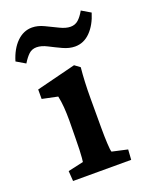

<svg xmlns="http://www.w3.org/2000/svg" viewBox="-158 -697 598 764"><g transform="rotate(-20 141.0 -315.0)"><path d="M17.6 0 14.6 -43 80.1 -57.6Q81.1 -61.5 82 -74.2Q83 -86.9 84 -107.9Q85 -128.9 85 -157.2L85.9 -231.4Q85.9 -261.7 84 -287.6Q82 -313.5 77.1 -335.9L11.7 -349.6V-389.6L178.7 -431.6L201.2 -415Q198.2 -384.8 196.8 -354Q195.3 -323.2 195.3 -283.2V-160.2Q195.3 -124 196.8 -94.7Q198.2 -65.4 201.2 -57.6L266.6 -43L263.7 0ZM278.3 -627 316.4 -604.5Q301.8 -556.6 273.9 -528.3Q246.1 -500 209 -500Q184.6 -500 158.2 -512.2Q131.8 -524.4 107.4 -537.1Q83 -549.8 62.5 -549.8Q43 -549.8 29.8 -537.6Q16.6 -525.4 2.9 -502.9L-35.2 -525.4Q-20.5 -574.2 7.8 -602.1Q36.1 -629.9 72.3 -629.9Q96.7 -629.9 123 -617.2Q149.4 -604.5 174.3 -592.3Q199.2 -580.1 218.8 -580.1Q238.3 -580.1 252 -592.3Q265.6 -604.5 278.3 -627Z"/></g></svg>

Font: Crimson Pro SemiBold
Style: Regular
Weight: 600
Designer: Jacques Le Bailly
Foundry: Baron von Fonthausen
Version: Version 1.003